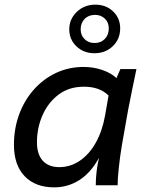

<svg xmlns="http://www.w3.org/2000/svg" viewBox="-20 -797 628 826"><path d="M213 9Q132 9 86 -39Q40 -87 40 -174Q40 -244 62.5 -305Q85 -366 126 -412Q167 -458 221.5 -483.5Q276 -509 340 -509Q382 -509 420 -496Q458 -483 481 -461L498 -500H567Q557 -452 548 -408.5Q539 -365 531 -323L504 -170Q496 -122 491 -74.5Q486 -27 486 0H392Q392 -29 395.5 -59Q399 -89 406 -118Q370 -53 321 -22Q272 9 213 9ZM235 -78Q283 -78 323.5 -105.5Q364 -133 392 -183Q420 -233 432 -300L447 -386Q409 -424 341 -424Q277 -424 232 -390Q187 -356 163 -301.5Q139 -247 139 -185Q139 -133 164 -105.5Q189 -78 235 -78ZM386 -568Q340 -568 309 -597.5Q278 -627 278 -671Q278 -715 310.5 -746Q343 -777 390 -777Q436 -777 466.5 -748Q497 -719 497 -675Q497 -629 465.5 -598.5Q434 -568 386 -568ZM387 -612Q414 -612 431 -629.5Q448 -647 448 -675Q448 -701 431 -717Q414 -733 389 -733Q361 -733 344 -715.5Q327 -698 327 -671Q327 -645 344 -628.5Q361 -612 387 -612Z"/></svg>

Font: Livvic Medium
Style: Italic
Weight: 500
Italic angle: -10°
Designer: Jacques Le Bailly, Baron von Fonthausen
Version: Version 1.001; ttfautohint (v1.8.2)